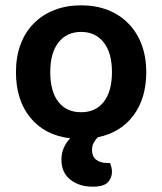

<svg xmlns="http://www.w3.org/2000/svg" viewBox="-20 -508 610 722"><path d="M530 -237Q530 -138 481.5 -73.5Q433 -9 348 8Q338 18 332 29.5Q326 41 326 57Q326 80 341.5 92.5Q357 105 385 105H394Q397 113 399 121Q401 129 401 138Q401 161 385.5 177.5Q370 194 328 194Q278 194 244.5 167.5Q211 141 211 93Q211 67 220.5 46.5Q230 26 244 12Q149 1 94.5 -65Q40 -131 40 -237Q40 -295 57.5 -341.5Q75 -388 107.5 -420.5Q140 -453 185 -470.5Q230 -488 285 -488Q340 -488 385 -470.5Q430 -453 462.5 -420Q495 -387 512.5 -340.5Q530 -294 530 -237ZM285 -388Q231 -388 200 -348.5Q169 -309 169 -237Q169 -164 199.5 -125Q230 -86 285 -86Q340 -86 370.5 -125.5Q401 -165 401 -237Q401 -309 370 -348.5Q339 -388 285 -388Z"/></svg>

Font: Baloo Da 2 SemiBold
Style: Regular
Weight: 600
Designer: Noopur Datye, Sulekha Rajkumar and Ek Type
Foundry: Ek Type
Version: Version 1.640;hotconv 1.0.111;makeotfexe 2.5.65597; ttfautoh